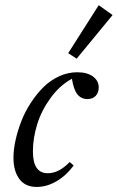

<svg xmlns="http://www.w3.org/2000/svg" viewBox="-20 -721 461 752"><path d="M280.3 -491.2 247.1 -512.7 366.7 -700.7 420.9 -662.1ZM123.5 11.2Q79.1 11.2 55.9 -19.8Q32.7 -50.8 32.7 -103.5Q32.7 -134.8 40.8 -171.4Q48.8 -208 63.2 -245.4Q77.6 -282.7 100.1 -317.4Q122.6 -352.1 149.4 -378.9Q176.3 -405.8 210.9 -421.9Q245.6 -438 282.7 -438Q321.3 -438 344 -421.4Q366.7 -404.8 366.7 -378.4Q366.7 -358.9 355.2 -345.9Q343.8 -333 322.3 -333Q297.9 -333 283 -351.8Q268.1 -370.6 261.7 -412.6Q213.9 -386.7 178 -337.2Q142.1 -287.6 125.5 -233.6Q108.9 -179.7 108.9 -127.9Q108.9 -42.5 167 -42.5Q210.9 -42.5 252.9 -86.4L268.6 -72.8Q239.3 -33.2 201.2 -11Q163.1 11.2 123.5 11.2Z"/></svg>

Font: Elstob 14pt
Style: Italic
Weight: 400
Italic angle: -20°
Designer: Peter S. Baker
Version: Version 1.015